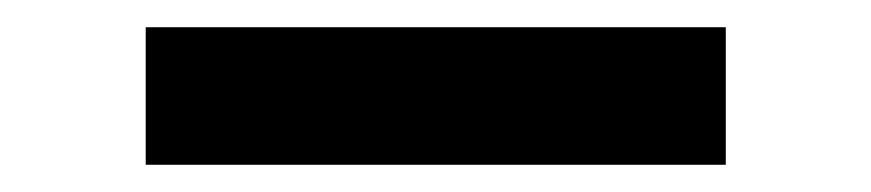

<svg xmlns="http://www.w3.org/2000/svg" viewBox="-20 -20 640 141"><path d="M87 101V0H513V101Z"/></svg>

Font: Iosevka Slab Extended
Style: Bold
Weight: 700
Width: 7
Monospace: yes
Designer: Belleve Invis
Foundry: Belleve Invis
Version: Version 11.1.0; ttfautohint (v1.8.3)